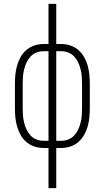

<svg xmlns="http://www.w3.org/2000/svg" viewBox="-20 -755 540 990"><path d="M230 215V8H204Q180 8 157.5 0.5Q135 -7 117 -22Q99 -37 87 -58Q75 -79 68.5 -101.5Q62 -124 59.5 -147.5Q57 -171 57 -195V-325Q57 -349 59.5 -372.5Q62 -396 68.5 -418.5Q75 -441 87 -462Q99 -483 117 -498Q135 -513 157.5 -520.5Q180 -528 204 -528H230V-735H270V-528H296Q320 -528 342.5 -520.5Q365 -513 383 -498Q401 -483 413 -462Q425 -441 431.5 -418.5Q438 -396 440.5 -372.5Q443 -349 443 -325V-195Q443 -171 440.5 -147.5Q438 -124 431.5 -101.5Q425 -79 413 -58Q401 -37 383 -22Q365 -7 342.5 0.5Q320 8 296 8H270V215ZM230 -29V-491H204Q185 -491 167.5 -484Q150 -477 137.5 -463.5Q125 -450 117 -433Q109 -416 104.5 -398Q100 -380 98.5 -362Q97 -344 97 -325V-195Q97 -176 98.5 -158Q100 -140 104.5 -122Q109 -104 117 -87Q125 -70 137.5 -56.5Q150 -43 167.5 -36Q185 -29 204 -29ZM270 -29H296Q315 -29 332.5 -36Q350 -43 362.5 -56.5Q375 -70 383 -87Q391 -104 395.5 -122Q400 -140 401.5 -158Q403 -176 403 -195V-325Q403 -344 401.5 -362Q400 -380 395.5 -398Q391 -416 383 -433Q375 -450 362.5 -463.5Q350 -477 332.5 -484Q315 -491 296 -491H270Z"/></svg>

Font: Iosevka Extralight
Style: Regular
Weight: 200
Monospace: yes
Designer: Belleve Invis
Foundry: Belleve Invis
Version: Version 32.0.1; ttfautohint (v1.8.4)